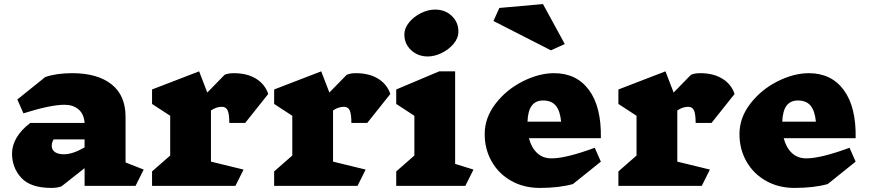

<svg xmlns="http://www.w3.org/2000/svg" viewBox="-20 -912 4269 942"><path d="M645 0H395V-87L282 2Q262 10 232 10Q130 10 84.5 -39.5Q39 -89 39 -159Q39 -199 62 -237.5Q85 -276 129 -309H395Q392 -353 365 -375.5Q338 -398 297 -398Q228 -398 95 -356L65 -424L202 -534Q257 -553 334 -553Q458 -553 527 -498.5Q596 -444 596 -339V-115L685 -80ZM395 -189V-228H243Q238 -219 236 -212.5Q234 -206 234 -196Q234 -177 249.5 -166Q265 -155 294 -155H293Q337 -155 395 -189Z M1015 -370V-119L1175 -80L1135 0H726V-71L815 -149V-344L726 -402V-473L957 -562L997 -458L1082 -545Q1100 -553 1127 -553Q1192 -553 1236 -526Q1280 -499 1296 -451L1183 -309H1105Q1105 -352 1097 -370Q1089 -388 1069 -388Q1041 -388 1015 -370Z M1614 -370V-119L1774 -80L1734 0H1325V-71L1414 -149V-344L1325 -402V-473L1556 -562L1596 -458L1681 -545Q1699 -553 1726 -553Q1791 -553 1835 -526Q1879 -499 1895 -451L1782 -309H1704Q1704 -352 1696 -370Q1688 -388 1668 -388Q1640 -388 1614 -370Z M2263 0H1924V-71L2013 -149V-344L1924 -402V-473L2135 -562H2213V-108L2303 -80ZM2229 -757Q2229 -725 2205.5 -697Q2182 -669 2147 -652Q2112 -635 2079 -635Q2030 -635 1997 -666Q1964 -697 1964 -742Q1964 -774 1987.5 -802.5Q2011 -831 2046 -848Q2081 -865 2114 -865Q2164 -865 2196.5 -834Q2229 -803 2229 -757Z M2928 -234H2575Q2587 -188 2615 -161.5Q2643 -135 2686 -135Q2757 -135 2898 -187L2928 -119L2791 -9Q2723 10 2628 10Q2550 10 2488.5 -24.5Q2427 -59 2392.5 -119.5Q2358 -180 2358 -254Q2358 -334 2411 -403Q2464 -472 2544 -512.5Q2624 -553 2699 -553H2698Q2809 -553 2870 -470Q2931 -387 2928 -234ZM2568 -315H2733Q2728 -368 2707 -393.5Q2686 -419 2644 -419H2645Q2608 -419 2589 -393.5Q2570 -368 2568 -315ZM2683 -665 2401 -809 2430 -873 2644 -892 2751 -696Z M3303 -370V-119L3463 -80L3423 0H3014V-71L3103 -149V-344L3014 -402V-473L3245 -562L3285 -458L3370 -545Q3388 -553 3415 -553Q3480 -553 3524 -526Q3568 -499 3584 -451L3471 -309H3393Q3393 -352 3385 -370Q3377 -388 3357 -388Q3329 -388 3303 -370Z M4178 -234H3825Q3837 -188 3865 -161.5Q3893 -135 3936 -135Q4007 -135 4148 -187L4178 -119L4041 -9Q3973 10 3878 10Q3800 10 3738.5 -24.5Q3677 -59 3642.5 -119.5Q3608 -180 3608 -254Q3608 -334 3661 -403Q3714 -472 3794 -512.5Q3874 -553 3949 -553H3948Q4059 -553 4120 -470Q4181 -387 4178 -234ZM3818 -315H3983Q3978 -368 3957 -393.5Q3936 -419 3894 -419H3895Q3858 -419 3839 -393.5Q3820 -368 3818 -315Z"/></svg>

Font: Inknut Antiqua Black
Style: Regular
Weight: 900
Designer: Claus Eggers Sørensen
Foundry: Claus Eggers Sørensen
Version: Version 1.003; ttfautohint (v1.8.2) -l 8 -r 50 -G 200 -x 14 